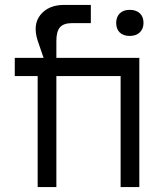

<svg xmlns="http://www.w3.org/2000/svg" viewBox="-20 -760 673 780"><path d="M133 0V-451H40V-525H157L133 -595Q112 -661 145 -700.5Q178 -740 240 -740H349V-666H272Q239 -666 224 -649.5Q209 -633 209 -594V-525H546V0H470V-451H209V0H172ZM452 -667Q452 -691 466.5 -705.5Q481 -720 507 -720Q533 -720 548 -706Q563 -692 563 -667Q563 -643 548 -628.5Q533 -614 507 -614Q481 -614 466.5 -628Q452 -642 452 -667Z"/></svg>

Font: Easer Grotesk Light
Style: Regular
Weight: 300
Designer: Boardeaser, Bonnie Shaver-Troup, Thomas Jockin
Foundry: Lexend
Version: Version 1.008;Glyphs 3.1.2 (3151)